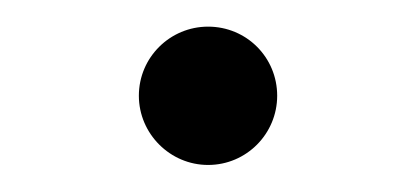

<svg xmlns="http://www.w3.org/2000/svg" viewBox="-20 -389 308 142"><path d="M133.9 -267C162.3 -267 185 -290.1 185 -318.2C185 -346.6 162.3 -369.3 133.9 -369.3C105.8 -369.3 82.7 -346.6 82.7 -318.2C82.7 -290.1 105.8 -267 133.9 -267Z"/></svg>

Font: Karasuma Gothic
Style: Light
Weight: 300
Designer: Rasmus Andersson / Ryoko Nishizuka
Foundry: rsms
Version: Version 1.00